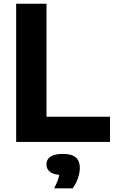

<svg xmlns="http://www.w3.org/2000/svg" viewBox="-20 -760 614 1028"><path d="M66.5 0V-740H229V-135H569V0ZM270 248.5Q287 215.5 293.5 192.5Q300 169.5 300 144.5L329.5 177H318Q270.5 177 249.5 161.5Q228.5 146 228.5 120Q228.5 94 250 79Q271.5 64 317.5 64Q364.5 64 386 83.2Q407.5 102.5 407.5 138.5Q407.5 165 396.8 195.5Q386 226 368.5 248.5Z"/></svg>

Font: Encode Sans SC
Style: Bold
Weight: 700
Version: Version 3.002